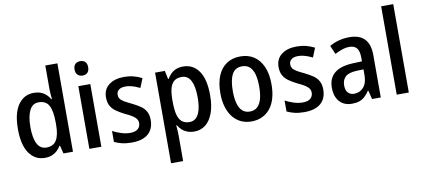

<svg xmlns="http://www.w3.org/2000/svg" viewBox="-84 -1073 3596 1626"><g transform="rotate(-10 1714.0 -260.0)"><path d="M228 10Q144 10 94 -61Q44 -132 44 -269Q44 -406 94 -477.5Q144 -549 229 -549Q261 -549 287 -539.5Q313 -530 333 -512Q353 -494 367 -470H372Q370 -488 368 -512Q366 -536 366 -555V-760H470V0H388L371 -69H366Q352 -46 332.5 -28Q313 -10 287.5 0Q262 10 228 10ZM256 -74Q316 -74 342.5 -118Q369 -162 369 -250V-271Q369 -367 344 -415Q319 -463 255 -463Q203 -463 177 -411.5Q151 -360 151 -268Q151 -174 177 -124Q203 -74 256 -74Z M714 -539V0H611V-539ZM663 -745Q689 -745 705 -730Q721 -715 721 -683Q721 -652 705 -636.5Q689 -621 663 -621Q638 -621 621 -636.5Q604 -652 604 -683Q604 -715 620.5 -730Q637 -745 663 -745Z M1165 -151Q1165 -99 1143 -63Q1121 -27 1079 -8.5Q1037 10 977 10Q929 10 892.5 1.5Q856 -7 826 -22V-116Q857 -99 897 -86Q937 -73 975 -73Q1020 -73 1042 -92Q1064 -111 1064 -143Q1064 -161 1055 -175.5Q1046 -190 1023 -205.5Q1000 -221 958 -240Q916 -261 886.5 -282Q857 -303 841 -332Q825 -361 825 -404Q825 -473 874.5 -511Q924 -549 1005 -549Q1048 -549 1085.5 -539.5Q1123 -530 1158 -512L1126 -433Q1106 -443 1085.5 -450.5Q1065 -458 1044.5 -462.5Q1024 -467 1004 -467Q966 -467 946 -451.5Q926 -436 926 -409Q926 -390 935.5 -375.5Q945 -361 968 -347Q991 -333 1032 -314Q1073 -294 1103 -273.5Q1133 -253 1149 -223.5Q1165 -194 1165 -151Z M1513 -549Q1598 -549 1647.5 -479Q1697 -409 1697 -270Q1697 -180 1674 -117.5Q1651 -55 1610 -22.5Q1569 10 1513 10Q1480 10 1453.5 0Q1427 -10 1408 -27.5Q1389 -45 1375 -68H1370Q1372 -48 1373.5 -25.5Q1375 -3 1375 15V240H1271V-539H1355L1370 -467H1375Q1390 -492 1409 -510.5Q1428 -529 1454 -539Q1480 -549 1513 -549ZM1485 -464Q1446 -464 1421.5 -445Q1397 -426 1386 -386.5Q1375 -347 1375 -287V-268Q1375 -205 1385.5 -162Q1396 -119 1420.5 -97.5Q1445 -76 1487 -76Q1522 -76 1545 -99.5Q1568 -123 1579 -166.5Q1590 -210 1590 -271Q1590 -363 1564.5 -413.5Q1539 -464 1485 -464Z M2225 -271Q2225 -205 2210.5 -153.5Q2196 -102 2167.5 -65.5Q2139 -29 2097.5 -9.5Q2056 10 2004 10Q1954 10 1913.5 -9.5Q1873 -29 1844.5 -65.5Q1816 -102 1800.5 -153.5Q1785 -205 1785 -271Q1785 -359 1811 -421Q1837 -483 1886.5 -516Q1936 -549 2006 -549Q2072 -549 2121 -517Q2170 -485 2197.5 -423Q2225 -361 2225 -271ZM1892 -270Q1892 -208 1904 -164.5Q1916 -121 1941 -98Q1966 -75 2005 -75Q2045 -75 2070 -98Q2095 -121 2107 -164.5Q2119 -208 2119 -270Q2119 -333 2107 -376Q2095 -419 2070 -441.5Q2045 -464 2005 -464Q1945 -464 1918.5 -414Q1892 -364 1892 -270Z M2649 -151Q2649 -99 2627 -63Q2605 -27 2563 -8.5Q2521 10 2461 10Q2413 10 2376.5 1.5Q2340 -7 2310 -22V-116Q2341 -99 2381 -86Q2421 -73 2459 -73Q2504 -73 2526 -92Q2548 -111 2548 -143Q2548 -161 2539 -175.5Q2530 -190 2507 -205.5Q2484 -221 2442 -240Q2400 -261 2370.5 -282Q2341 -303 2325 -332Q2309 -361 2309 -404Q2309 -473 2358.5 -511Q2408 -549 2489 -549Q2532 -549 2569.5 -539.5Q2607 -530 2642 -512L2610 -433Q2590 -443 2569.5 -450.5Q2549 -458 2528.5 -462.5Q2508 -467 2488 -467Q2450 -467 2430 -451.5Q2410 -436 2410 -409Q2410 -390 2419.5 -375.5Q2429 -361 2452 -347Q2475 -333 2516 -314Q2557 -294 2587 -273.5Q2617 -253 2633 -223.5Q2649 -194 2649 -151Z M2943 -549Q3030 -549 3073.5 -503Q3117 -457 3117 -364V0H3042L3023 -75H3019Q3000 -46 2979 -27Q2958 -8 2931.5 1Q2905 10 2867 10Q2823 10 2790.5 -9.5Q2758 -29 2740.5 -65.5Q2723 -102 2723 -153Q2723 -235 2776.5 -278.5Q2830 -322 2936 -326L3013 -329V-359Q3013 -418 2992 -443Q2971 -468 2930 -468Q2898 -468 2866.5 -457.5Q2835 -447 2803 -430L2771 -504Q2806 -525 2850 -537Q2894 -549 2943 -549ZM2956 -258Q2887 -255 2858 -228.5Q2829 -202 2829 -154Q2829 -111 2849 -90.5Q2869 -70 2901 -70Q2950 -70 2982 -106Q3014 -142 3014 -211V-260Z M3358 0H3254V-760H3358Z"/></g></svg>

Font: Noto Sans Display SemiCondensed Medium
Style: Regular
Weight: 500
Width: 4
Designer: Monotype Design Team
Foundry: Monotype Imaging Inc.
Version: Version 2.003